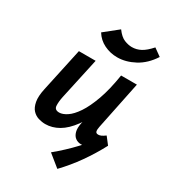

<svg xmlns="http://www.w3.org/2000/svg" viewBox="-200 -746 919 1032"><g transform="rotate(30 259.5 -229.5)"><path d="M324 185 250 125Q311 75 364.5 18Q418 -39 464 -103L498 -59Q462 9 418.5 70.5Q375 132 324 185ZM147 9Q126 9 104.5 2.5Q83 -4 67 -21Q51 -38 45 -70Q39 -102 50 -152L108 -421H212L156 -164Q149 -131 150.5 -106.5Q152 -82 181 -82Q202 -82 228.5 -99.5Q255 -117 281.5 -156.5Q308 -196 331.5 -261Q355 -326 370 -421H429Q406 -303 374.5 -220.5Q343 -138 306 -87.5Q269 -37 229 -14Q189 9 147 9ZM368 7Q348 7 333 -4Q318 -15 312 -37Q306 -59 313 -92L383 -421H468L407 -124Q403 -105 405.5 -94.5Q408 -84 422 -84Q430 -84 439.5 -88Q449 -92 464 -103L498 -59Q465 -25 431.5 -9Q398 7 368 7ZM302 -495Q259 -495 221 -513.5Q183 -532 161 -568L246 -636Q271 -602 296 -592Q321 -582 343 -582Q372 -582 398 -596Q424 -610 454 -644L500 -611Q462 -552 408.5 -523.5Q355 -495 302 -495Z"/></g></svg>

Font: Ysabeau Infant
Style: Bold Italic
Weight: 700
Italic angle: -12°
Designer: Christian Thalmann (Catharsis Fonts)
Version: Version 2.001;gftools[0.9.30]; featfreeze: ss01,ss02,lnum